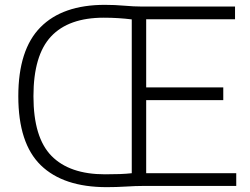

<svg xmlns="http://www.w3.org/2000/svg" viewBox="-20 -767 1030 792"><path d="M420 5Q241.5 5 148.5 -85.2Q55.5 -175.5 55.5 -370Q55.5 -562 146.8 -654.5Q238 -747 412.5 -747Q454 -747 493.2 -743.5Q532.5 -740 565.5 -740H949.5V-687.5H583V-406.5H901V-354H583V-52.5H954.5V0H571Q540 0 500.2 2.5Q460.5 5 420 5ZM413 -48Q447.5 -48 474.5 -49Q501.5 -50 523.5 -52.5V-687Q495 -690.5 467.2 -692.2Q439.5 -694 408 -694Q263 -694 190.5 -616.5Q118 -539 118 -370Q118 -199.5 192.5 -123.8Q267 -48 413 -48Z"/></svg>

Font: Encode Sans Lt
Style: Regular
Weight: 300
Designer: Multiple Designers
Foundry: Impallari Type
Version: Version 3.002; ttfautohint (v1.8.3) -l 8 -r 50 -G 200 -x 14 